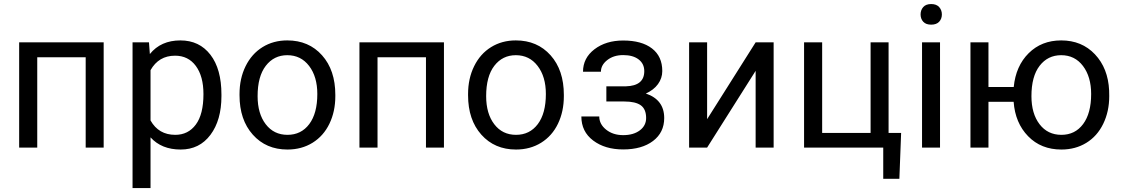

<svg xmlns="http://www.w3.org/2000/svg" viewBox="-20 -741 5632 964"><path d="M500.5 0H410.2V-453.6H167V0H76.2V-528.3H500.5Z M1091.8 -258.3Q1091.8 -137.7 1036.6 -64Q981.4 9.8 887.2 9.8Q791 9.8 735.8 -51.3V203.1H645.5V-528.3H728L732.4 -469.7Q787.6 -538.1 885.7 -538.1Q981 -538.1 1036.4 -466.3Q1091.8 -394.5 1091.8 -266.6ZM1001.5 -268.6Q1001.5 -357.9 963.4 -409.7Q925.3 -461.4 858.9 -461.4Q776.9 -461.4 735.8 -388.7V-136.2Q776.4 -64 859.9 -64Q924.8 -64 963.1 -115.5Q1001.5 -167 1001.5 -268.6Z M1182.6 -269Q1182.6 -346.7 1213.1 -408.7Q1243.7 -470.7 1298.1 -504.4Q1352.5 -538.1 1422.4 -538.1Q1530.3 -538.1 1596.9 -463.4Q1663.6 -388.7 1663.6 -264.6V-258.3Q1663.6 -181.2 1634 -119.9Q1604.5 -58.6 1549.6 -24.4Q1494.6 9.8 1423.3 9.8Q1315.9 9.8 1249.3 -64.9Q1182.6 -139.6 1182.6 -262.7ZM1273.4 -258.3Q1273.4 -170.4 1314.2 -117.2Q1355 -64 1423.3 -64Q1492.2 -64 1532.7 -117.9Q1573.2 -171.9 1573.2 -269Q1573.2 -356 1532 -409.9Q1490.7 -463.9 1422.4 -463.9Q1355.5 -463.9 1314.5 -410.6Q1273.4 -357.4 1273.4 -258.3Z M2209 0H2118.7V-453.6H1875.5V0H1784.7V-528.3H2209Z M2330.1 -269Q2330.1 -346.7 2360.6 -408.7Q2391.1 -470.7 2445.6 -504.4Q2500 -538.1 2569.8 -538.1Q2677.7 -538.1 2744.4 -463.4Q2811 -388.7 2811 -264.6V-258.3Q2811 -181.2 2781.5 -119.9Q2752 -58.6 2697 -24.4Q2642.1 9.8 2570.8 9.8Q2463.4 9.8 2396.7 -64.9Q2330.1 -139.6 2330.1 -262.7ZM2420.9 -258.3Q2420.9 -170.4 2461.7 -117.2Q2502.4 -64 2570.8 -64Q2639.6 -64 2680.2 -117.9Q2720.7 -171.9 2720.7 -269Q2720.7 -356 2679.4 -409.9Q2638.2 -463.9 2569.8 -463.9Q2502.9 -463.9 2461.9 -410.6Q2420.9 -357.4 2420.9 -258.3Z M3214.8 -383.8Q3214.8 -420.9 3186.5 -442.6Q3158.2 -464.4 3108.9 -464.4Q3061 -464.4 3029.1 -439.5Q2997.1 -414.6 2997.1 -380.9H2907.2Q2907.2 -449.7 2964.8 -493.7Q3022.5 -537.6 3108.9 -537.6Q3201.7 -537.6 3253.4 -497.8Q3305.2 -458 3305.2 -384.3Q3305.2 -348.6 3283.7 -318.8Q3262.2 -289.1 3222.7 -271.5Q3314.9 -240.2 3314.9 -148.4Q3314.9 -75.7 3258.8 -33.2Q3202.6 9.3 3108.9 9.3Q3017.6 9.3 2958.3 -35.4Q2898.9 -80.1 2898.9 -156.2H2988.8Q2988.8 -117.7 3023.2 -90.1Q3057.6 -62.5 3108.9 -62.5Q3160.6 -62.5 3192.4 -86.4Q3224.1 -110.4 3224.1 -148.4Q3224.1 -192.9 3197.5 -212.2Q3170.9 -231.4 3114.7 -231.4H3024.4V-307.6H3122.6Q3214.8 -310.1 3214.8 -383.8Z M3773.9 -528.3H3864.3V0H3773.9V-385.3L3530.3 0H3439.9V-528.3H3530.3V-142.6Z M4017.1 -528.3H4107.9V-73.7H4351.1V-528.3H4441.4V-73.7H4504.4L4495.6 156.7H4414.6V0H4017.1Z M4699.7 0H4609.4V-528.3H4699.7ZM4602.1 -668.5Q4602.1 -690.4 4615.5 -705.6Q4628.9 -720.7 4655.3 -720.7Q4681.6 -720.7 4695.3 -705.6Q4709 -690.4 4709 -668.5Q4709 -646.5 4695.3 -631.8Q4681.6 -617.2 4655.3 -617.2Q4628.9 -617.2 4615.5 -631.8Q4602.1 -646.5 4602.1 -668.5Z M4942.9 -304.2H5069.8Q5080.1 -409.7 5144.8 -473.9Q5209.5 -538.1 5308.1 -538.1Q5411.6 -538.1 5477.5 -468.3Q5543.5 -398.4 5548.8 -286.6L5549.3 -258.3Q5549.3 -181.2 5519 -119.1Q5488.8 -57.1 5434.1 -23.7Q5379.4 9.8 5309.1 9.8Q5207 9.8 5142.1 -56.9Q5077.1 -123.5 5069.3 -230H4942.9V0H4852.5V-528.3H4942.9ZM5158.7 -258.3Q5158.7 -170.4 5199.5 -117.2Q5240.2 -64 5309.1 -64Q5377.9 -64 5418.2 -118.2Q5458.5 -172.4 5458.5 -269Q5458.5 -355.5 5417.5 -409.7Q5376.5 -463.9 5308.1 -463.9Q5240.7 -463.9 5199.7 -410.6Q5158.7 -357.4 5158.7 -258.3Z"/></svg>

Font: Roboto
Style: Regular
Weight: 400
Designer: Google
Version: Version 2.001047; 2015